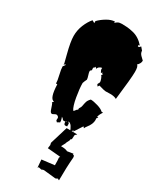

<svg xmlns="http://www.w3.org/2000/svg" viewBox="-276 -831 1086 1306"><g transform="rotate(30 267.0 -177.5)"><path d="M326.7 181.6Q364.3 181.6 378.9 190.9L425.3 183.6Q425.3 191.9 427.7 191.9L429.7 189.9Q438 193.8 437.5 209Q430.7 286.1 430.7 389.6Q425.3 389.6 419.4 382.8Q418 382.8 412.1 386.7Q406.2 390.6 400.9 390.6L309.6 380.9Q300.3 380.9 296.9 383.5Q293.5 386.2 289.1 386.2L269 381.8H266.6L261.2 388.7L256.3 326.7L355.5 314.9Q355.5 270.5 353 255.9H355V249L358.9 247.1L255.9 238.3L258.8 216.8Q258.8 216.8 259.8 210.9L258.8 209L255.9 195.8L298.3 56.2L381.8 57.1Q382.3 58.6 375.5 63.7Q368.7 68.8 368.7 72.3L366.7 104.5L359.9 106.4Q359.9 116.7 353 128.2Q346.2 139.6 343.8 147.5H344.7ZM402.3 -293Q391.1 -293 347.2 -306.2L338.9 -293.9L330.1 -306.2Q330.1 -312 334.5 -317.6Q338.9 -323.2 338.9 -330.1Q338.9 -336.9 333 -353.3Q327.1 -369.6 321.3 -373L330.1 -385.3L323.2 -383.8L321.3 -393.6L312.5 -385.3Q302.2 -402.8 302.2 -409.9Q302.2 -417 303.2 -418.9Q292 -418.9 282 -410.9Q272 -402.8 270 -390.1L268.6 -397L259.8 -404.8V-397Q249 -397 249 -382.3Q249 -379.9 250.5 -371.1L240.7 -362.3L239.7 -357.9Q239.7 -347.7 246.3 -328.1Q252.9 -308.6 252.9 -297.9Q251 -295.9 244.9 -280.8Q238.8 -265.6 238.8 -264.2Q238.8 -222.7 250 -157.7Q261.2 -92.8 277.8 -68.8Q283.7 -68.8 290 -79.6Q296.4 -90.3 303.2 -90.3V-102.1Q313.5 -115.7 315.9 -131.6Q318.4 -147.5 323 -163.1Q327.6 -178.7 343.8 -194.3Q365.7 -194.3 400.6 -183.8Q435.5 -173.3 449.2 -158.2V-159.7L460 -158.2Q442.4 -132.8 439.5 -113.8H449.2L439.5 -102.1L440.9 -89.4Q440.9 -57.1 412.6 -22Q402.3 -9.3 400.9 -1.5L391.6 -11.7Q384.3 -2 370.4 21Q356.4 43.9 347.2 55.2V44.4L330.1 67.4Q325.7 46.9 313.5 28.8Q301.3 10.7 285.6 10.7L295.4 22.5V44.4L282.2 45.9Q268.6 46.9 268.6 22.5H250.5Q241.7 9.8 231.9 4.9Q233.4 10.3 236.3 17.6Q240.7 30.3 240.7 44.4L220.7 55.2L210.9 44.4L211.9 27.3Q211.9 20.5 205.3 15.6Q198.7 10.7 192.9 10.7Q187 10.7 177.2 16.6Q167.5 22.5 162.6 22.5Q152.3 22.5 145.5 5.6Q138.7 -11.2 133.8 -28.1Q128.9 -44.9 123.5 -44.9L133.8 -57.6Q98.1 -57.6 94.2 -170.4H84Q84 -191.9 74.2 -232.4Q64.5 -272.9 64.5 -293.9L77.1 -311L74.7 -316.9L64.5 -306.6V-316.9Q61 -333.5 48.8 -378.9Q25.9 -466.8 25.9 -511.7Q25.9 -556.6 42.7 -597.9Q59.6 -639.2 84 -667.5L104 -656.2V-672.4Q127.4 -696.8 160.2 -716.1Q192.9 -735.4 220.7 -735.8V-724.6Q227.5 -733.4 239 -739.7Q250.5 -746.1 271.2 -746.1Q292 -746.1 312.3 -744.4Q332.5 -742.7 358.9 -736.3Q408.7 -725.1 449.2 -678.7H439.5V-667.5H449.2L460 -678.7L479 -656.2Q479 -636.2 497.1 -619.6Q515.1 -603 517.6 -600.1Q517.6 -577.1 496.1 -557.6Q509.8 -553.2 509.8 -506.3Q509.8 -459.5 488.8 -283.2Q470.2 -293.9 440.4 -293.9ZM277.8 13.7Q276.9 19 270 22.5Q277.8 22.5 277.8 13.7ZM166 9.8Q165 8.8 164.1 8.8Q163.1 8.8 163.1 10.7Q163.1 9.8 166 9.8Z"/></g></svg>

Font: Butcherman
Style: Regular
Weight: 400
Version: Version 001.004